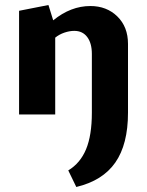

<svg xmlns="http://www.w3.org/2000/svg" viewBox="-20 -456 586 765"><path d="M490 -281V-7Q490 119 439.5 191.5Q389 264 284 289L252 223Q300 194 323 138.5Q346 83 346 -7V-241Q346 -284 327.5 -308.5Q309 -333 276 -333Q257 -333 236.5 -326Q216 -319 200 -306V0H56V-413L173 -436L192 -375Q262 -432 340 -432Q405 -432 447.5 -390.5Q490 -349 490 -281Z"/></svg>

Font: Ysabeau Ultrabold
Style: Regular
Weight: 800
Designer: Christian Thalmann (Catharsis Fonts)
Version: Version 0.003